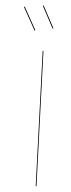

<svg xmlns="http://www.w3.org/2000/svg" viewBox="-61 -942 361 973"><g transform="rotate(-5 119.5 -456.0)"><path d="M84 0H80L175 -680H179ZM147 -788 143 -786 100 -910 104 -912ZM239 -790 235 -788 196 -907 200 -909Z"/></g></svg>

Font: Fira Sans Condensed Four
Style: Italic
Weight: 100
Width: 3
Italic angle: -8°
Designer: bBox Type GmbH & Carrois Corporate GbR & Edenspiekermann AG
Foundry: bBox Type GmbH & Carrois Corporate GbR & Edenspiekermann AG
Version: Version 4.301